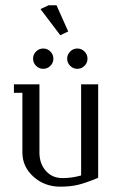

<svg xmlns="http://www.w3.org/2000/svg" viewBox="-20 -700 452 720"><path d="M32.2 -352.1V-383.8H127.9V-127.9Q127.9 -86.4 151.9 -59.3Q175.8 -32.2 213.9 -32.2Q250 -32.2 284.2 -42V-383.8H348.1V-33.2Q303.2 -14.6 274.2 -7.3Q245.1 0 206.1 0Q147 0 105.5 -37.4Q64 -74.7 64 -127.9V-352.1ZM115.2 -453.1Q104 -464.4 104 -480Q104 -495.6 115.2 -506.8Q126.5 -518.1 142.1 -518.1Q157.7 -518.1 168.9 -506.8Q180.2 -495.6 180.2 -480Q180.2 -464.4 168.9 -453.1Q157.7 -441.9 142.1 -441.9Q126.5 -441.9 115.2 -453.1ZM131.8 -666 162.1 -680.2H191.9L235.8 -582L206.1 -567.9ZM243.2 -453.1Q231.9 -464.4 231.9 -480Q231.9 -495.6 243.2 -506.8Q254.4 -518.1 270 -518.1Q285.6 -518.1 296.9 -506.8Q308.1 -495.6 308.1 -480Q308.1 -464.4 296.9 -453.1Q285.6 -441.9 270 -441.9Q254.4 -441.9 243.2 -453.1Z"/></svg>

Font: Gawaa
Style: Regular
Weight: 400
Designer: T. Christopher White
Version: Version 1.0